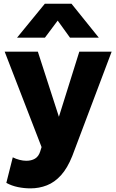

<svg xmlns="http://www.w3.org/2000/svg" viewBox="-20 -787 622 1030"><path d="M144 223.5Q109 223.5 75.5 216.5Q42 209.5 14 194L48.5 57Q65 65.5 84.5 70.5Q104 75.5 121 75.5Q148.5 75.5 167.8 64Q187 52.5 195.5 26L203 2L5 -510H183L296 -160.5L405.5 -510H579L367.5 50.5Q341.5 115.5 307.2 153.2Q273 191 231.5 207.2Q190 223.5 144 223.5ZM71.5 -585 220.5 -767H363.5L510 -585H355.5L289.5 -676.5L221 -585Z"/></svg>

Font: Geologica Cursive
Style: Bold
Weight: 700
Designer: Sindre Bremnes, Frode Helland
Foundry: Monokrom Skriftforlag AS
Version: Version 1.010;gftools[0.9.28]